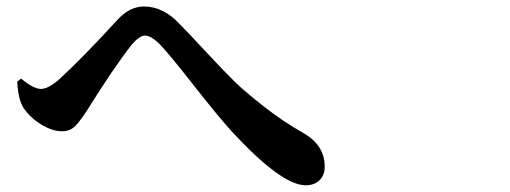

<svg xmlns="http://www.w3.org/2000/svg" viewBox="-20 -629 1540 580"><path d="M51.8 -301.8Q34.2 -329.1 32.2 -382.8L43.9 -391.6Q81.1 -360.4 103.5 -360.4Q126 -360.4 159.2 -389.6Q231.4 -456.1 335.9 -570.3Q372.1 -609.4 415 -609.4Q473.6 -609.4 523.4 -555.7Q543 -536.1 602.5 -472.2Q662.1 -408.2 690.9 -380.4Q719.7 -352.5 777.3 -307.1Q835 -261.7 897.5 -226.6Q960.9 -189.5 960.9 -126Q960.9 -99.6 945.3 -84.5Q929.7 -69.3 903.3 -69.3Q830.1 -69.3 678.7 -233.4Q635.7 -281.2 563 -374Q490.2 -466.8 462.9 -495.1Q436.5 -521.5 418 -521.5Q401.4 -521.5 377.9 -494.1Q322.3 -422.9 243.2 -295.9Q214.8 -252 200.2 -242.2Q186.5 -232.4 168 -232.4Q138.7 -232.4 105.5 -252.4Q72.3 -272.5 51.8 -301.8Z"/></svg>

Font: Bpmf Zihi Serif Bold
Style: Bold
Weight: 700
Foundry: But Ko
Version: Version 1.320